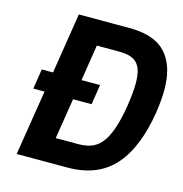

<svg xmlns="http://www.w3.org/2000/svg" viewBox="-104 -795 848 891"><g transform="rotate(15 320.0 -350.0)"><path d="M616 -592C581 -669 511 -700 409 -700H166L120 -409H66L51 -313H105L55 0H298C399 0 474 -32 527 -94C578 -152 613 -244 630 -350C636 -390 640 -428 640 -463C640 -514 632 -558 616 -592ZM440 -178C411 -133 374 -118 316 -118H211L242 -313H331L346 -409H257L284 -582H389C437 -582 478 -573 495 -526C501 -509 504 -486 504 -458C504 -428 500 -391 494 -350C481 -270 463 -213 440 -178Z"/></g></svg>

Font: Arthouse Owned
Style: Bold Italic
Weight: 700
Italic angle: -10°
Designer: Jeremy Tribby
Foundry: Tribby Type
Version: Version 1.000;PS 001.000;hotconv 1.0.88;makeotf.lib2.5.64775